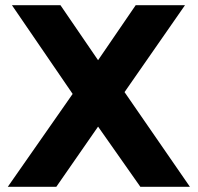

<svg xmlns="http://www.w3.org/2000/svg" viewBox="-20 -720 762 740"><path d="M213 -700 358 -488 503 -700H693L460 -365L712 0H521L358 -232L197 0H10L260 -358L26 -700Z"/></svg>

Font: Montserrat Alternates
Style: Bold
Weight: 700
Designer: Julieta Ulanovsky
Foundry: Julieta Ulanovsky
Version: Version 7.200